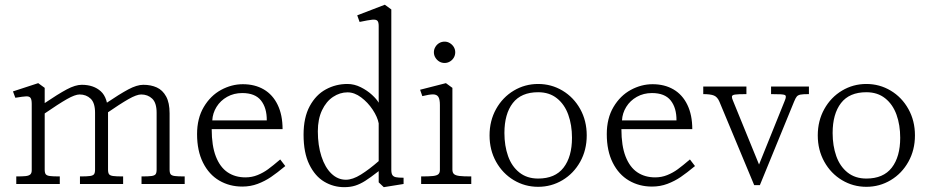

<svg xmlns="http://www.w3.org/2000/svg" viewBox="-20 -780 3942 814"><path d="M114.5 -58V-339.5Q114.5 -358.5 109.2 -365.2Q104 -372 91 -371.5Q78 -371 45 -365.5L35 -392.5L142 -427.5L169.5 -407.5V-61Q169.5 -47 174 -41.2Q178.5 -35.5 191 -33.8Q203.5 -32 233.5 -32V0H49V-32Q76 -32 89.2 -33.5Q102.5 -35 108.5 -40.5Q114.5 -46 114.5 -58ZM383 -61V-302Q383 -344 364.2 -361.8Q345.5 -379.5 317.5 -379.5Q298.5 -379.5 263.8 -359.8Q229 -340 166.5 -297V-341Q226.5 -381.5 263 -401Q299.5 -420.5 326.5 -420.5Q377 -420.5 407.5 -392.8Q438 -365 438 -299.5V-61Q438 -47 442.5 -41.2Q447 -35.5 459.5 -33.8Q472 -32 502 -32V0H319V-32Q349 -32 361.5 -33.8Q374 -35.5 378.5 -41.2Q383 -47 383 -61ZM644 -61V-302Q644 -344 625.2 -361.8Q606.5 -379.5 578.5 -379.5Q559.5 -379.5 524.8 -359.8Q490 -340 427.5 -297V-341Q487.5 -381.5 524 -401Q560.5 -420.5 587.5 -420.5Q620 -420.5 644.8 -409.2Q669.5 -398 684.2 -371.2Q699 -344.5 699 -299.5V-61Q699 -47 703.5 -41.2Q708 -35.5 720.5 -33.8Q733 -32 763 -32V0H580V-32Q610 -32 622.5 -33.8Q635 -35.5 639.5 -41.2Q644 -47 644 -61Z M815.5 -211.5Q815.5 -278.5 844 -326.5Q872.5 -374.5 917.2 -398.8Q962 -423 1009.5 -423Q1060.5 -423 1098.5 -400.8Q1136.5 -378.5 1157.2 -335.5Q1178 -292.5 1178 -232.5H877.5Q877.5 -162 895.2 -116.5Q913 -71 945 -49.5Q977 -28 1020.5 -28Q1048 -28 1072 -37.8Q1096 -47.5 1116.5 -62.5Q1137 -77.5 1168 -104L1189.5 -76Q1154.5 -47 1128.8 -29.5Q1103 -12 1072.5 -0.5Q1042 11 1007 11Q953 11 909.5 -14.5Q866 -40 840.8 -90.2Q815.5 -140.5 815.5 -211.5ZM1007 -385.5Q971.5 -385.5 943 -369.5Q914.5 -353.5 898 -326.8Q881.5 -300 880 -269.5H1111Q1111.5 -322.5 1086.5 -354Q1061.5 -385.5 1007 -385.5Z M1267 -209Q1267 -282 1293.2 -330.2Q1319.5 -378.5 1361.8 -401.2Q1404 -424 1453 -424Q1482 -424 1509.5 -410.2Q1537 -396.5 1557.2 -377.8Q1577.5 -359 1585.5 -344.5V-670Q1585.5 -686.5 1579.8 -692.2Q1574 -698 1558.2 -696.5Q1542.5 -695 1504.5 -687L1494.5 -715L1611.5 -760L1639 -740V-60.5Q1639 -45 1643.5 -38Q1648 -31 1658.2 -28.8Q1668.5 -26.5 1691 -26.5V0L1607 13.5L1585.5 -7V-54.5Q1549.5 -26.5 1528 -13Q1506.5 0.5 1486 7Q1465.5 13.5 1439.5 13.5Q1393.5 13.5 1354.5 -9.8Q1315.5 -33 1291.2 -82.8Q1267 -132.5 1267 -209ZM1585.5 -97V-257Q1580.5 -284 1560 -315Q1539.5 -346 1511 -367.2Q1482.5 -388.5 1453.5 -388.5Q1421 -388.5 1392 -369.2Q1363 -350 1345.2 -312.5Q1327.5 -275 1327.5 -223.5Q1327.5 -163.5 1342.8 -116.8Q1358 -70 1385 -44Q1412 -18 1446.5 -18Q1475 -18 1510.2 -40Q1545.5 -62 1585.5 -97Z M1845 -59.5V-335Q1845 -359 1838.5 -369.2Q1832 -379.5 1816.5 -379.8Q1801 -380 1770.5 -372.5L1761 -399.5L1870.5 -427.5L1898 -407.5V-61Q1898 -48 1904.8 -42Q1911.5 -36 1927.8 -34Q1944 -32 1978 -32V0H1765.5V-32Q1799.5 -32 1815.5 -33.8Q1831.5 -35.5 1838.2 -41.2Q1845 -47 1845 -59.5ZM1819.5 -558.5Q1819.5 -570.5 1825.8 -581Q1832 -591.5 1842.2 -597.5Q1852.5 -603.5 1865 -603.5Q1877 -603.5 1887.2 -597.2Q1897.5 -591 1903.8 -580.8Q1910 -570.5 1910 -558.5Q1910 -546 1904 -535.8Q1898 -525.5 1887.5 -519.2Q1877 -513 1865 -513Q1852.5 -513 1842.2 -519.2Q1832 -525.5 1825.8 -535.8Q1819.5 -546 1819.5 -558.5Z M2055.5 -206Q2055.5 -268 2083.2 -317.8Q2111 -367.5 2158.2 -395.8Q2205.5 -424 2261.5 -424Q2317.5 -424 2364.8 -395.8Q2412 -367.5 2439.8 -317.8Q2467.5 -268 2467.5 -206Q2467.5 -144 2439.8 -94.2Q2412 -44.5 2364.8 -16.2Q2317.5 12 2261.5 12Q2205.5 12 2158.2 -16.2Q2111 -44.5 2083.2 -94.2Q2055.5 -144 2055.5 -206ZM2405 -196Q2405 -250 2389.2 -293.8Q2373.5 -337.5 2341.2 -363.2Q2309 -389 2261.5 -389Q2189.5 -389 2154 -343Q2118.5 -297 2118.5 -216Q2118.5 -162 2134 -118.2Q2149.5 -74.5 2181.8 -48.8Q2214 -23 2261.5 -23Q2333.5 -23 2369.2 -69.2Q2405 -115.5 2405 -196Z M2552.5 -211.5Q2552.5 -278.5 2581 -326.5Q2609.5 -374.5 2654.2 -398.8Q2699 -423 2746.5 -423Q2797.5 -423 2835.5 -400.8Q2873.5 -378.5 2894.2 -335.5Q2915 -292.5 2915 -232.5H2614.5Q2614.5 -162 2632.2 -116.5Q2650 -71 2682 -49.5Q2714 -28 2757.5 -28Q2785 -28 2809 -37.8Q2833 -47.5 2853.5 -62.5Q2874 -77.5 2905 -104L2926.5 -76Q2891.5 -47 2865.8 -29.5Q2840 -12 2809.5 -0.5Q2779 11 2744 11Q2690 11 2646.5 -14.5Q2603 -40 2577.8 -90.2Q2552.5 -140.5 2552.5 -211.5ZM2744 -385.5Q2708.5 -385.5 2680 -369.5Q2651.5 -353.5 2635 -326.8Q2618.5 -300 2617 -269.5H2848Q2848.5 -322.5 2823.5 -354Q2798.5 -385.5 2744 -385.5Z M2961.5 -381V-413H3144.5V-381Q3108 -381 3095.5 -379Q3083 -377 3083 -370Q3083 -366.5 3084 -362.8Q3085 -359 3087 -354.5L3198 -82.5L3306.5 -351.5Q3309 -357 3310.2 -361.5Q3311.5 -366 3311.5 -370.5Q3311.5 -375.5 3306.8 -377.5Q3302 -379.5 3289.5 -380.2Q3277 -381 3249 -381V-413H3409.5V-381Q3384.5 -381 3374 -379Q3363.5 -377 3358.2 -371Q3353 -365 3346.5 -349L3201.5 5H3177.5L3030 -349Q3021.5 -369 3006.8 -375Q2992 -381 2961.5 -381Z M3447 -206Q3447 -268 3474.8 -317.8Q3502.5 -367.5 3549.8 -395.8Q3597 -424 3653 -424Q3709 -424 3756.2 -395.8Q3803.5 -367.5 3831.2 -317.8Q3859 -268 3859 -206Q3859 -144 3831.2 -94.2Q3803.5 -44.5 3756.2 -16.2Q3709 12 3653 12Q3597 12 3549.8 -16.2Q3502.5 -44.5 3474.8 -94.2Q3447 -144 3447 -206ZM3796.5 -196Q3796.5 -250 3780.8 -293.8Q3765 -337.5 3732.8 -363.2Q3700.5 -389 3653 -389Q3581 -389 3545.5 -343Q3510 -297 3510 -216Q3510 -162 3525.5 -118.2Q3541 -74.5 3573.2 -48.8Q3605.5 -23 3653 -23Q3725 -23 3760.8 -69.2Q3796.5 -115.5 3796.5 -196Z"/></svg>

Font: Didactic
Style: Regular
Weight: 400
Designer: Tyler Finck
Foundry: Etcetera Type Co
Version: Version 3.007;FEAKit 1.0